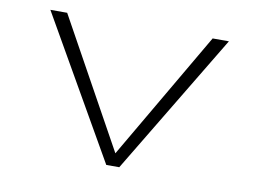

<svg xmlns="http://www.w3.org/2000/svg" viewBox="-62 -609 925 698"><g transform="rotate(10 400.5 -260.0)"><path d="M369 0 71 -520H133L400 -37L380 -23L670 -520H730L417 0Z"/></g></svg>

Font: Lexend Zetta ExtraLight
Style: Regular
Weight: 250
Version: Version 1.007